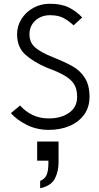

<svg xmlns="http://www.w3.org/2000/svg" viewBox="-20 -686 530 1023"><path d="M240 6Q176 6 123 -20.5Q70 -47 38 -83L87 -124Q114 -93 152.5 -74Q191 -55 240 -55Q305 -55 348 -85Q391 -115 391 -170Q391 -205 379 -229.5Q367 -254 338.5 -274Q310 -294 259 -314L233 -324Q161 -354 116 -394Q71 -434 71 -503Q71 -548 94.5 -585Q118 -622 157.5 -644Q197 -666 246 -666Q307 -666 347 -646Q387 -626 418 -593L372 -551Q345 -576 317.5 -590.5Q290 -605 246 -605Q200 -605 168.5 -576.5Q137 -548 137 -503Q137 -460 167 -433.5Q197 -407 260 -382Q295 -368 322 -355.5Q349 -343 368 -332Q406 -311 431.5 -272Q457 -233 457 -170Q457 -115 428.5 -75.5Q400 -36 351 -15Q302 6 240 6ZM194 278Q220 267 229 244.5Q238 222 238 178V170H178V68H292V178Q292 227 272.5 265.5Q253 304 194 317Z"/></svg>

Font: Lil Grotesk
Style: Regular
Weight: 400
Designer: Bastien Sozeau
Foundry: NBR — Bastien Sozeau
Version: Version 4.002; ttfautohint (v1.8.4.7-5d5b)